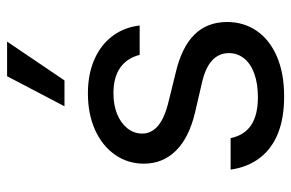

<svg xmlns="http://www.w3.org/2000/svg" viewBox="-158 -644 813 536"><g transform="rotate(-90 248.0 -376.5)"><path d="M254.9 -465.8Q222.7 -465.8 197.3 -455.6Q171.9 -445.3 157.2 -426.8Q142.6 -408.2 142.6 -385.7Q142.6 -359.4 165 -340.8Q187.5 -322.3 233.4 -311.5L312.5 -292Q383.8 -275.4 418.9 -239.7Q454.1 -204.1 454.1 -148.4Q454.1 -102.5 429.7 -66.4Q405.3 -30.3 358.4 -9.8Q311.5 10.7 246.1 10.7Q186.5 10.7 143.6 -6.3Q100.6 -23.4 74.7 -57.1Q48.8 -90.8 42 -138.7H129.9Q137.7 -100.6 166 -81.5Q194.3 -62.5 244.1 -62.5Q281.2 -62.5 309.1 -72.3Q336.9 -82 352.1 -100.6Q367.2 -119.1 367.2 -143.6Q367.2 -171.9 346.2 -190.9Q325.2 -210 280.3 -219.7L200.2 -238.3Q130.9 -254.9 94.7 -291.5Q58.6 -328.1 58.6 -380.9Q58.6 -425.8 83.5 -461.4Q108.4 -497.1 152.8 -517.1Q197.3 -537.1 254.9 -537.1Q308.6 -537.1 349.6 -519Q390.6 -501 415 -468.3Q439.5 -435.5 444.3 -392.6H362.3Q353.5 -427.7 326.7 -446.8Q299.8 -465.8 254.9 -465.8ZM302.7 -762.7H399.4L291 -602.5H218.8Z"/></g></svg>

Font: Pretendard GOV Variable
Style: Regular
Weight: 400
Designer: Base glyphs from Inter by Rasmus Andersson; Hangul glyphs from Noto Sans CJK(Source Han Sans) by Jang Soo-young and Kang
Foundry: Kil Hyung-jin
Version: Version 1.307;Glyphs 3.2 (3192)